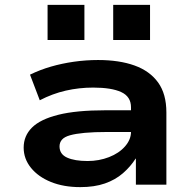

<svg xmlns="http://www.w3.org/2000/svg" viewBox="-20 -757 801 787"><path d="M309 10Q241 10 189 -11Q137 -32 107 -69Q77 -106 77 -152Q77 -200 111 -234Q145 -268 219 -286.5Q293 -305 412 -305H539V-216H420Q365 -216 327.5 -212.5Q290 -209 267 -202.5Q244 -196 234 -184.5Q224 -173 224 -157Q224 -125 255 -111Q286 -97 339 -97Q386 -97 427 -113Q468 -129 492.5 -157Q517 -185 517 -217V-317Q517 -361 477 -379.5Q437 -398 362 -398Q304 -398 249.5 -385.5Q195 -373 143 -346L103 -451Q144 -471 189 -484Q234 -497 283 -504Q332 -511 382 -511Q469 -511 531.5 -488.5Q594 -466 628 -419Q662 -372 662 -296V0H537V-107H536Q515 -74 484 -47Q453 -20 410 -5Q367 10 309 10ZM444 -593V-737H595V-593ZM175 -593V-737H326V-593Z"/></svg>

Font: Nunito Sans 7pt Expanded
Style: Bold
Weight: 700
Width: 7
Designer: Vernon Adams
Foundry: Vernon Adams
Version: Version 3.101;gftools[0.9.27]